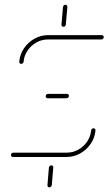

<svg xmlns="http://www.w3.org/2000/svg" viewBox="-20 -668 461 817"><path d="M190 129.3Q186.3 129.3 183.9 126.5Q181.5 123.7 181.9 120L188.1 44.8Q188.9 40.7 191.9 38.1Q194.8 35.6 198.5 35.6Q202.6 35.6 204.8 38.3Q207 41.1 206.7 44.8L200.4 120Q200 123.7 196.9 126.5Q193.7 129.3 190 129.3ZM377.8 -122.2Q381.5 -122.2 384.1 -119.6Q386.7 -117 386.3 -113Q383.7 -82.2 366.1 -56.3Q348.5 -30.4 321.3 -15.2Q294.1 0 263.3 0H35.2Q31.5 0 29.1 -2.4Q26.7 -4.8 26.7 -8.5Q26.7 -12.6 29.6 -15.6Q32.6 -18.5 36.7 -18.5H264.8Q290.4 -18.5 313.3 -31.3Q336.3 -44.1 350.9 -65.7Q365.6 -87.4 367.8 -113Q368.1 -116.7 370.9 -119.4Q373.7 -122.2 377.8 -122.2ZM273.3 -260Q273.3 -255.9 270.4 -253Q267.4 -250 263.3 -250H183Q179.3 -250 176.9 -252.4Q174.4 -254.8 174.4 -258.5Q174.4 -262.6 177.4 -265.6Q180.4 -268.5 184.4 -268.5H264.8Q268.5 -268.5 270.9 -266.1Q273.3 -263.7 273.3 -260ZM70.4 -396.3Q66.7 -396.3 64.1 -398.9Q61.5 -401.5 61.9 -405.6Q64.4 -436.3 81.9 -462.2Q99.3 -488.1 126.5 -503.3Q153.7 -518.5 184.4 -518.5H413Q416.3 -518.5 418.9 -516.1Q421.5 -513.7 421.5 -510.4Q421.5 -506.3 418.5 -503.1Q415.6 -500 411.5 -500H183Q157.4 -500 134.6 -487.2Q111.9 -474.4 97.2 -452.8Q82.6 -431.1 80.4 -405.6Q80 -401.9 77.2 -399.1Q74.4 -396.3 70.4 -396.3ZM250 -554.1Q246.3 -554.1 243.7 -556.7Q241.1 -559.3 241.5 -563.3L248.1 -638.5Q248.5 -642.2 251.5 -645Q254.4 -647.8 258.1 -647.8Q261.9 -647.8 264.4 -645Q267 -642.2 266.7 -638.5L260 -563.3Q259.6 -559.6 256.9 -556.9Q254.1 -554.1 250 -554.1Z"/></svg>

Font: 26F Galaxy Sans Hairline
Style: Italic
Weight: 50
Italic angle: -5°
Designer: C₂₉H₂₅N₃O₅
Version: Version 1.200